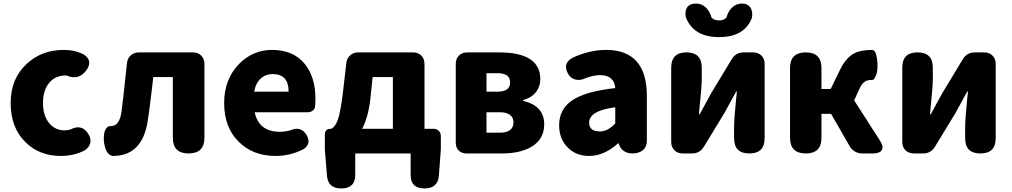

<svg xmlns="http://www.w3.org/2000/svg" viewBox="-20 -864 5697 1081"><path d="M323 14Q200 14 122 -65Q40 -146 40 -284Q40 -421 130 -504Q214 -583 339 -583Q403 -583 452 -557Q505 -522 466 -468Q422 -409 355 -439Q352 -439 349 -439Q291 -439 256.5 -397Q222 -355 222 -284Q222 -214 256 -172Q290 -130 343 -130Q359 -130 377 -135Q443 -170 480 -105Q494 -80 488 -57.5Q482 -35 458 -18Q397 14 323 14Z M614 14Q583 8 571 -37Q560 -74 567 -114Q570 -130 579 -142Q590 -156 602 -154Q603 -154 604 -154Q653 -154 664 -235Q673 -301 687 -436Q692 -485 695 -509Q698 -536 716.5 -552.5Q735 -569 762 -569H916H1066Q1095 -569 1113 -551Q1131 -533 1131 -504V-89Q1131 0 1042 0Q953 0 953 -89V-430H843Q840 -407 835 -361Q821 -243 812 -185Q782 14 616 14Q615 14 614 14Z M1531 14Q1405 14 1325 -65Q1242 -146 1242 -284Q1242 -417 1325 -503Q1403 -583 1512 -583Q1631 -583 1696 -504Q1756 -430 1756 -308Q1756 -281 1753 -260Q1751 -249 1739.5 -240.5Q1728 -232 1713 -232H1581H1414Q1437 -122 1556 -122Q1587 -122 1617 -131Q1645 -144 1668.5 -136.5Q1692 -129 1707 -102Q1735 -51 1685 -22Q1612 14 1531 14ZM1411 -348H1508H1605Q1605 -447 1515 -447Q1476 -447 1449 -423Q1420 -397 1411 -348Z M1901 197Q1827 197 1821 126L1809 -22V-105Q1809 -139 1843 -139H1846Q1868 -151 1882 -189Q1898 -235 1911 -346L1930 -510Q1933 -536 1951.5 -552.5Q1970 -569 1997 -569H2153H2305Q2334 -569 2352 -551Q2370 -533 2370 -504V-139H2419Q2439 -139 2450.5 -127.5Q2462 -116 2462 -96V-22L2451 125Q2445 197 2370 197Q2292 197 2292 121V0H1980V121Q1980 197 1901 197ZM2019 -139H2192V-284V-430H2078L2065 -305Q2053 -203 2019 -139Z M2607 0Q2579 0 2562.5 -16.5Q2546 -33 2546 -61V-504Q2546 -533 2564 -551Q2582 -569 2611 -569H2790Q3022 -569 3022 -418Q3022 -379 3000 -349Q2975 -314 2926 -301V-296Q3044 -268 3044 -164Q3044 -81 2973 -38Q2910 0 2805 0H2675ZM2719 -117H2796Q2835 -117 2854 -134Q2871 -148 2871 -176Q2871 -201 2853 -216Q2833 -232 2795 -232H2719ZM2719 -348H2781Q2852 -348 2852 -399Q2852 -425 2836 -438Q2817 -452 2781 -452H2719Z M3297 14Q3220 14 3173 -37Q3128 -85 3128 -159Q3128 -250 3203 -300Q3278 -350 3444 -368Q3438 -441 3358 -441Q3322 -441 3277 -424Q3246 -409 3220 -416Q3192 -422 3177 -451Q3147 -508 3204 -539Q3300 -583 3392 -583Q3622 -583 3622 -323V-161V-72Q3622 -37 3599 -18Q3577 0 3540 0Q3512 0 3491.5 -14.5Q3471 -29 3464 -55V-57H3460Q3381 14 3297 14ZM3358 -124Q3402 -124 3444 -169V-260Q3366 -250 3329 -226Q3297 -205 3297 -173Q3297 -124 3358 -124Z M3824 0Q3795 0 3777 -18Q3759 -36 3759 -65V-483Q3759 -569 3845 -569Q3931 -569 3931 -483V-421Q3931 -374 3918 -253Q3916 -231 3915 -220H3919Q3927 -235 3948 -273Q3975 -321 3984 -339L4100 -531Q4123 -569 4167 -569H4220Q4249 -569 4267 -551Q4285 -533 4285 -504V-284V-86Q4285 0 4199 0Q4113 0 4113 -86V-148Q4113 -194 4125 -312Q4128 -337 4129 -349H4125Q4116 -333 4093 -291Q4069 -246 4060 -230L3943 -38Q3920 0 3876 0ZM4028 -655Q3931 -655 3880 -706Q3855 -731 3841 -768Q3835 -803 3849.5 -823.5Q3864 -844 3899 -844Q3931 -844 3955 -821Q3977 -799 3986 -765Q4001 -749 4028 -749Q4055 -749 4070 -765Q4079 -799 4101 -821Q4125 -844 4157 -844Q4190 -844 4205 -821Q4219 -800 4214 -765Q4173 -655 4028 -655Z M4517 0Q4428 0 4428 -88V-481Q4428 -569 4517 -569Q4605 -569 4605 -481V-363H4657L4706 -464Q4738 -533 4783 -560Q4822 -583 4890 -583Q4891 -583 4892 -583Q4912 -580 4918 -531Q4923 -491 4918 -460Q4916 -447 4908 -431Q4899 -412 4890 -414Q4889 -414 4888 -414Q4864 -414 4850 -405Q4831 -393 4817 -360L4789 -299L4934 -73Q4956 -40 4945 -20Q4934 0 4894 0H4884H4832Q4812 0 4793.5 -11Q4775 -22 4765 -39L4659 -223H4605V-88Q4605 0 4517 0Z M5125 0Q5096 0 5078 -18Q5060 -36 5060 -65V-483Q5060 -569 5146 -569Q5232 -569 5232 -483V-421Q5232 -374 5219 -253Q5217 -231 5216 -220H5220Q5228 -235 5249 -273Q5276 -321 5285 -339L5401 -531Q5424 -569 5468 -569H5521Q5550 -569 5568 -551Q5586 -533 5586 -504V-284V-86Q5586 0 5500 0Q5414 0 5414 -86V-148Q5414 -194 5426 -312Q5429 -337 5430 -349H5426Q5417 -333 5394 -291Q5370 -246 5361 -230L5244 -38Q5221 0 5177 0Z"/></svg>

Font: GenSenRounded TW H
Style: Regular
Weight: 900
Version: Version 1.501;PS 1;hotconv 16.6.51;makeotf.lib2.5.65220